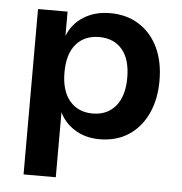

<svg xmlns="http://www.w3.org/2000/svg" viewBox="-50 -554 742 783"><g transform="rotate(5 320.5 -163.0)"><path d="M75 180V-497H196V-395H195Q215 -448 261.5 -477Q308 -506 370 -506Q438 -506 488.5 -474Q539 -442 566.5 -384.5Q594 -327 594 -249Q594 -173 567 -114.5Q540 -56 490 -23Q440 10 371 10Q311 10 267 -18.5Q223 -47 204 -93H207V180ZM334 -92Q393 -92 427.5 -133Q462 -174 462 -249Q462 -325 428 -365Q394 -405 334 -405Q274 -405 239.5 -365Q205 -325 205 -249Q205 -174 239.5 -133Q274 -92 334 -92Z"/></g></svg>

Font: Nunito Sans 9pt
Style: Bold
Weight: 700
Version: Version 3.101;gftools[0.9.27]